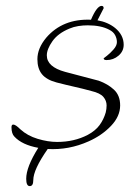

<svg xmlns="http://www.w3.org/2000/svg" viewBox="-20 -629 440 652"><path d="M81 3Q69 3 69 -22Q69 -62 110 -127Q55 -137 29 -165Q19 -175 19 -197Q19 -206 25 -206Q33 -206 49 -190Q73 -168 108 -157.5Q143 -147 174 -147Q232 -147 278 -171Q304 -185 318 -204Q332 -223 339 -247Q342 -259 342 -271Q342 -287 331 -300Q320 -313 290 -320Q261 -328 234 -334Q207 -340 172 -349Q138 -358 122.5 -377Q107 -396 107 -428Q107 -465 137 -501Q193 -566 289 -562Q309 -609 325 -609Q332 -609 332 -601L311 -560Q346 -554 371 -534Q400 -510 400 -477Q400 -455 382.5 -440Q365 -425 342 -425Q332 -425 332 -431Q332 -431 343 -439.5Q354 -448 365.5 -461Q377 -474 377 -486Q377 -498 371 -509.5Q365 -521 351 -528Q323 -543 278 -543Q262 -543 246 -540.5Q230 -538 216 -532Q177 -516 158 -489Q139 -462 139 -441Q139 -402 201 -385L315 -355Q346 -344 367 -324.5Q388 -305 388 -271Q388 -234 357 -201.5Q326 -169 281 -149Q214 -119 142 -123Q93 -53 93 -17Q93 3 81 3Z"/></svg>

Font: Petemoss
Style: Regular
Weight: 400
Designer: Robert E. Leuschke
Foundry: Robert E. Leuschke
Version: Version 1.010; ttfautohint (v1.8.3)